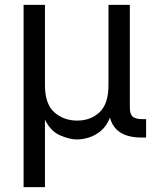

<svg xmlns="http://www.w3.org/2000/svg" viewBox="-20 -566 626 790"><path d="M77.1 204.1V-545.9H165V-214.8Q165 -138.2 203.6 -104Q242.2 -69.8 297.4 -69.8Q353 -69.8 389.6 -104.2Q426.3 -138.7 426.3 -214.8V-545.9H514.2V-123.5Q514.2 -96.7 525.9 -86.2Q537.6 -75.7 566.9 -75.7H581.1V0H563.5Q453.6 0 432.6 -82Q418.5 -46.9 394.8 -27.3Q371.1 -7.8 345 0Q318.8 7.8 296.9 7.8Q265.6 7.8 226.8 -9.3Q188 -26.4 165 -73.7V204.1Z"/></svg>

Font: Inter-Regular
Style: Regular
Weight: 400
Designer: Rasmus Andersson
Foundry: rsms
Version: Version 4.000;git-a52131595